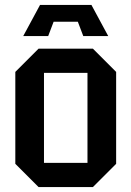

<svg xmlns="http://www.w3.org/2000/svg" viewBox="-20 -757 532 777"><path d="M42 -94V-466L136 -560H356L450 -466V-94L356 0H136ZM158 -98H334V-462H158ZM175 -611H74L142 -737H350L418 -611H317L295 -669H197Z"/></svg>

Font: Tektur SemiCondensed Medium
Style: Regular
Weight: 500
Width: 4
Designer: Adam Jagosz
Foundry: Adam Jagosz
Version: Version 1.005;gftools[0.9.30]